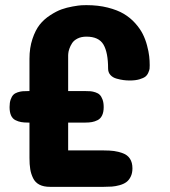

<svg xmlns="http://www.w3.org/2000/svg" viewBox="-20 -724 658 744"><path d="M310.1 -249H244.1V-141.1H381.8Q404.8 -141.1 421.6 -138.9Q438.5 -136.7 456.3 -130.1Q474.1 -123.5 483.6 -108.9Q493.2 -94.2 493.2 -71.8Q493.2 -52.7 486.3 -39.1Q479.5 -25.4 469.2 -18.1Q459 -10.7 443.1 -6.3Q427.2 -2 413.6 -1Q399.9 0 381.8 0H173.8Q148.9 0 132.6 -8.5Q116.2 -17.1 108.2 -33.7Q100.1 -50.3 97.2 -68.4Q94.2 -86.4 94.2 -111.8V-249H88.9Q72.8 -249 61.8 -251Q50.8 -252.9 39.6 -258.5Q28.3 -264.2 22.7 -276.9Q17.1 -289.6 17.1 -309.1Q17.1 -326.2 21.2 -338.1Q25.4 -350.1 31.5 -356.4Q37.6 -362.8 48.1 -366.2Q58.6 -369.6 67.4 -370.4Q76.2 -371.1 89.8 -371.1H94.2V-496.1Q94.2 -538.6 105.7 -573Q117.2 -607.4 133.8 -628.4Q150.4 -649.4 174.6 -665Q198.7 -680.7 218.5 -687.7Q238.3 -694.8 262 -699Q285.6 -703.1 295.4 -703.6Q305.2 -704.1 314.9 -704.1Q360.4 -704.1 397.7 -694.6Q435.1 -685.1 460 -670.2Q484.9 -655.3 503.7 -634.3Q522.5 -613.3 533 -592.5Q543.5 -571.8 549.8 -547.9Q556.2 -523.9 558.1 -506.3Q560.1 -488.8 560.1 -471.2Q560.1 -462.9 559.6 -457.8Q559.1 -452.6 554.9 -442.9Q550.8 -433.1 543.5 -427.2Q536.1 -421.4 520.5 -416.7Q504.9 -412.1 482.9 -412.1Q470.7 -412.1 459 -413.6Q447.3 -415 432.1 -419.2Q417 -423.3 408 -433.3Q398.9 -443.4 398.9 -458Q398.9 -520.5 380.9 -551.3Q362.8 -582 314.9 -582Q294.9 -582 280.5 -574.7Q266.1 -567.4 259.3 -556.6Q252.4 -545.9 248.8 -535.2Q245.1 -524.4 244.6 -517.1L244.1 -509.8V-371.1H310.1Q322.8 -371.1 331.1 -370.4Q339.4 -369.6 349.9 -366.2Q360.4 -362.8 366.7 -356.4Q373 -350.1 377.4 -338.1Q381.8 -326.2 381.8 -309.1Q381.8 -289.6 375.7 -276.9Q369.6 -264.2 358.4 -258.5Q347.2 -252.9 336.2 -251Q325.2 -249 310.1 -249Z"/></svg>

Font: Concert One
Style: Regular
Weight: 400
Designer: Johan Kallas, Mihkel Virkus
Foundry: Johan Kallas, Mihkel Virkus
Version: Version 1.003